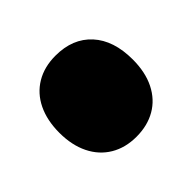

<svg xmlns="http://www.w3.org/2000/svg" viewBox="-69 -350 467 467"><g transform="rotate(45 164.5 -116.0)"><path d="M25 -116Q25 -175 62 -208.8Q99 -242.5 164.5 -242.5Q208 -242.5 239.5 -226.8Q271 -211 287.5 -182.5Q304 -154 304 -116Q304 -78 287 -49.5Q270 -21 238.5 -5.5Q207 10 164.5 10Q122 10 90.5 -5.2Q59 -20.5 42 -49Q25 -77.5 25 -116Z"/></g></svg>

Font: Encode Sans Semi Expanded Black
Style: Regular
Weight: 900
Width: 6
Designer: Multiple Designers
Foundry: Impallari Type
Version: Version 2.000